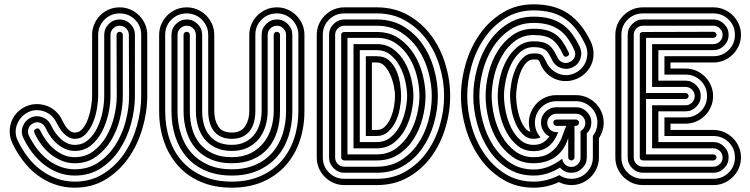

<svg xmlns="http://www.w3.org/2000/svg" viewBox="-20 -728 3471 888"><path d="M406 -567Q406 -593 416 -616Q426 -639 443 -656.5Q460 -674 483.5 -684Q507 -694 533 -694Q560 -694 583 -684Q606 -674 623.5 -656.5Q641 -639 651 -616Q661 -593 661 -567V-284Q661 -209 638.5 -133Q616 -57 573.5 3.5Q531 64 468.5 102Q406 140 326 140Q276 140 232.5 124.5Q189 109 152.5 81.5Q116 54 87 16Q58 -22 37 -66Q26 -90 25 -115Q24 -140 32 -163Q40 -186 57 -205Q74 -224 98 -235Q122 -246 147 -246.5Q172 -247 195 -239Q218 -231 237 -214Q256 -197 267 -173Q271 -165 276.5 -155Q282 -145 289.5 -136Q297 -127 306 -121Q315 -115 326 -115Q348 -115 363 -134Q378 -153 387.5 -179.5Q397 -206 401.5 -235Q406 -264 406 -284ZM633 -567Q633 -609 604 -637.5Q575 -666 533 -666Q513 -666 495 -658.5Q477 -651 463.5 -637.5Q450 -624 442 -606Q434 -588 434 -567V-284Q434 -258 428 -223.5Q422 -189 409 -158.5Q396 -128 375.5 -107Q355 -86 326 -86Q311 -86 297.5 -93.5Q284 -101 273.5 -112Q263 -123 255 -136.5Q247 -150 241 -161Q232 -180 217.5 -193Q203 -206 185 -212.5Q167 -219 147.5 -218.5Q128 -218 110 -209Q92 -200 79 -185.5Q66 -171 59 -153Q52 -135 52.5 -115.5Q53 -96 62 -78Q81 -38 107.5 -3Q134 32 168 57.5Q202 83 241.5 97.5Q281 112 326 112Q400 112 457.5 76Q515 40 554 -17Q593 -74 613 -144.5Q633 -215 633 -284ZM462 -567Q462 -596 483 -617Q504 -638 533 -638Q562 -638 583 -617Q604 -596 604 -567V-284Q604 -221 586 -155.5Q568 -90 533 -36.5Q498 17 446 50.5Q394 84 326 84Q286 84 250 70.5Q214 57 183.5 33Q153 9 129 -22.5Q105 -54 88 -90Q75 -116 85.5 -143.5Q96 -171 122 -184Q148 -196 175.5 -186Q203 -176 216 -149Q223 -133 234 -117Q245 -101 258.5 -88Q272 -75 289 -66.5Q306 -58 326 -58Q362 -58 388 -81Q414 -104 430.5 -138.5Q447 -173 454.5 -212Q462 -251 462 -284ZM576 -567Q576 -584 563.5 -596.5Q551 -609 533 -609Q516 -609 503.5 -596.5Q491 -584 491 -567V-284Q491 -245 481 -200.5Q471 -156 451 -118Q431 -80 400 -55Q369 -30 326 -30Q302 -30 281 -39.5Q260 -49 242.5 -64.5Q225 -80 212 -99Q199 -118 190 -138Q182 -154 166 -160Q150 -166 134 -158Q118 -150 112 -134Q106 -118 113 -102Q129 -69 151 -40Q173 -11 200 10Q227 31 259 43Q291 55 326 55Q388 55 435 23.5Q482 -8 513.5 -57Q545 -106 561 -166.5Q577 -227 577 -284ZM548 -284Q548 -233 534.5 -178Q521 -123 493 -77.5Q465 -32 423.5 -2.5Q382 27 326 27Q294 27 266 15.5Q238 4 214 -15Q190 -34 171 -59.5Q152 -85 139 -114Q134 -127 146 -132Q158 -139 165 -126Q176 -103 192 -80.5Q208 -58 228 -40.5Q248 -23 272.5 -12Q297 -1 326 -1Q375 -1 411.5 -28.5Q448 -56 472 -97.5Q496 -139 508 -189Q520 -239 520 -284L519 -567Q519 -573 523.5 -577Q528 -581 533 -581Q539 -581 543.5 -577Q548 -573 548 -567Z M1052 -115Q1095 -115 1114 -144.5Q1133 -174 1133 -214V-215V-567Q1133 -593 1143 -616Q1153 -639 1170.5 -656.5Q1188 -674 1211 -684Q1234 -694 1261 -694Q1287 -694 1310 -684Q1333 -674 1350.5 -656.5Q1368 -639 1378 -616Q1388 -593 1388 -567V-214Q1388 -139 1365.5 -74Q1343 -9 1300 38.5Q1257 86 1194.5 113Q1132 140 1052 140Q971 140 908.5 113Q846 86 803.5 38.5Q761 -9 738.5 -73.5Q716 -138 716 -214V-567Q716 -593 726 -616Q736 -639 753.5 -656.5Q771 -674 794 -684Q817 -694 844 -694Q870 -694 893 -684Q916 -674 933.5 -656.5Q951 -639 961 -616Q971 -593 971 -567V-214Q971 -173 989 -144Q1007 -115 1052 -115ZM1161 -214Q1161 -188 1155 -164.5Q1149 -141 1136 -123.5Q1123 -106 1102 -96Q1081 -86 1052 -86Q1022 -86 1001.5 -96Q981 -106 968 -123.5Q955 -141 949 -164Q943 -187 943 -214V-567Q943 -588 935 -606Q927 -624 913.5 -637.5Q900 -651 882 -658.5Q864 -666 844 -666Q802 -666 773 -637.5Q744 -609 744 -567V-214Q744 -144 764 -84.5Q784 -25 823 18.5Q862 62 919.5 87Q977 112 1052 112Q1126 112 1183.5 87Q1241 62 1280 18.5Q1319 -25 1339.5 -85Q1360 -145 1360 -214V-215V-567Q1360 -588 1352 -606Q1344 -624 1330.5 -637.5Q1317 -651 1299 -658.5Q1281 -666 1261 -666Q1219 -666 1190 -637.5Q1161 -609 1161 -567ZM1052 -58Q1089 -58 1115.5 -72Q1142 -86 1158.5 -108.5Q1175 -131 1182.5 -159Q1190 -187 1190 -214V-567Q1190 -596 1211 -617Q1232 -638 1261 -638Q1290 -638 1311 -617Q1332 -596 1332 -567V-214Q1332 -151 1314 -96.5Q1296 -42 1260.5 -2Q1225 38 1172.5 61Q1120 84 1052 84Q984 84 931.5 61.5Q879 39 844 -1Q809 -41 791 -95.5Q773 -150 773 -214V-567Q773 -596 794 -617Q815 -638 844 -638Q873 -638 894 -617Q915 -596 915 -567V-214Q915 -181 923 -152.5Q931 -124 947.5 -103Q964 -82 990 -70Q1016 -58 1052 -58ZM1218 -214Q1218 -180 1208.5 -147Q1199 -114 1179 -88Q1159 -62 1127.5 -46Q1096 -30 1052 -30Q1009 -30 977.5 -45Q946 -60 926 -85Q906 -110 896 -143.5Q886 -177 886 -214V-215V-567Q886 -584 873.5 -596.5Q861 -609 844 -609Q826 -609 813.5 -596.5Q801 -584 801 -567V-214Q801 -157 817 -107.5Q833 -58 864.5 -22Q896 14 943 34.5Q990 55 1052 55Q1114 55 1161 34.5Q1208 14 1239.5 -22Q1271 -58 1287 -107.5Q1303 -157 1303 -214V-215V-567Q1303 -584 1290.5 -596.5Q1278 -609 1261 -609Q1243 -609 1230.5 -596.5Q1218 -584 1218 -567ZM829 -567Q829 -573 833.5 -577Q838 -581 844 -581Q849 -581 853.5 -577Q858 -573 858 -567V-214Q858 -169 869.5 -130Q881 -91 905 -62.5Q929 -34 965.5 -17.5Q1002 -1 1052 -1Q1103 -1 1140 -20Q1177 -39 1200.5 -69.5Q1224 -100 1235 -138Q1246 -176 1246 -214V-567Q1246 -573 1250.5 -577Q1255 -581 1261 -581Q1266 -581 1270.5 -577Q1275 -573 1275 -567V-214Q1275 -163 1261 -118.5Q1247 -74 1219.5 -42Q1192 -10 1150 8.5Q1108 27 1052 27Q996 27 954 8.5Q912 -10 884.5 -42Q857 -74 843 -118.5Q829 -163 829 -214Z M1573 128Q1546 128 1523 118Q1500 108 1482.5 90.5Q1465 73 1455 50Q1445 27 1445 0V-567Q1445 -593 1455 -616Q1465 -639 1482.5 -656.5Q1500 -674 1523 -684Q1546 -694 1573 -694H1723Q1804 -694 1867.5 -658Q1931 -622 1974 -564Q2017 -506 2039.5 -432.5Q2062 -359 2062 -284Q2062 -209 2039.5 -135Q2017 -61 1974 -2.5Q1931 56 1867.5 92Q1804 128 1723 128ZM1573 -666Q1531 -666 1502 -637.5Q1473 -609 1473 -567V0Q1473 42 1502 70.5Q1531 99 1573 99H1723Q1798 99 1856 65Q1914 31 1953.5 -23.5Q1993 -78 2013.5 -146.5Q2034 -215 2034 -284Q2034 -353 2013.5 -421.5Q1993 -490 1953.5 -544Q1914 -598 1856 -632Q1798 -666 1723 -666ZM1723 -638Q1792 -638 1845 -606.5Q1898 -575 1933.5 -524.5Q1969 -474 1987 -410.5Q2005 -347 2005 -284Q2005 -221 1987 -157.5Q1969 -94 1933.5 -43Q1898 8 1845 39.5Q1792 71 1723 71H1573Q1544 71 1523 50Q1502 29 1502 0V-567Q1502 -596 1523 -617Q1544 -638 1573 -638ZM1573 -609Q1555 -609 1542.5 -596.5Q1530 -584 1530 -567V0Q1530 18 1542.5 30.5Q1555 43 1573 43H1723Q1786 43 1833.5 13.5Q1881 -16 1913 -63Q1945 -110 1961 -168.5Q1977 -227 1977 -284Q1977 -336 1962 -393Q1947 -450 1915.5 -498Q1884 -546 1836 -577.5Q1788 -609 1723 -609ZM1723 -580Q1782 -580 1824.5 -551Q1867 -522 1894.5 -478Q1922 -434 1935 -382Q1948 -330 1948 -284Q1948 -233 1934 -180Q1920 -127 1892.5 -84Q1865 -41 1822.5 -13.5Q1780 14 1723 14H1575Q1558 14 1558 0V-567Q1558 -574 1562.5 -577Q1567 -580 1572 -580ZM1587 -553V-14H1723Q1775 -14 1812.5 -42Q1850 -70 1874 -111Q1898 -152 1909 -199Q1920 -246 1920 -284Q1920 -327 1908.5 -374.5Q1897 -422 1872.5 -462Q1848 -502 1811 -527.5Q1774 -553 1723 -553ZM1723 -524Q1767 -524 1799 -500.5Q1831 -477 1851.5 -441Q1872 -405 1882 -363Q1892 -321 1892 -284Q1892 -250 1882.5 -208Q1873 -166 1853 -129Q1833 -92 1800.5 -67Q1768 -42 1723 -42H1615V-524ZM1644 -71H1723Q1761 -71 1788 -94Q1815 -117 1831.5 -150.5Q1848 -184 1855.5 -220.5Q1863 -257 1863 -284Q1863 -314 1855 -350.5Q1847 -387 1830 -419.5Q1813 -452 1786.5 -474Q1760 -496 1723 -496H1644ZM1723 -468Q1758 -468 1780 -448Q1802 -428 1814 -399.5Q1826 -371 1830.5 -339.5Q1835 -308 1835 -284Q1835 -258 1829 -225.5Q1823 -193 1809.5 -165Q1796 -137 1774.5 -118Q1753 -99 1723 -99H1672V-468ZM1700 -127H1723Q1746 -127 1762 -144Q1778 -161 1788 -185.5Q1798 -210 1802.5 -237Q1807 -264 1807 -284Q1807 -301 1802 -327.5Q1797 -354 1786.5 -378.5Q1776 -403 1760.5 -421Q1745 -439 1723 -439H1700Z M2367 -284Q2367 -266 2370.5 -240Q2374 -214 2382 -189Q2390 -164 2402.5 -144Q2415 -124 2433 -118Q2430 -128 2428 -139Q2426 -150 2426 -161Q2426 -187 2436 -210Q2446 -233 2463 -250.5Q2480 -268 2503.5 -278Q2527 -288 2553 -288H2644Q2670 -288 2693.5 -278Q2717 -268 2734.5 -250.5Q2752 -233 2762 -210Q2772 -187 2772 -161Q2772 -122 2750 -89V0Q2750 26 2740 49.5Q2730 73 2712.5 90.5Q2695 108 2672 118Q2649 128 2623 128Q2591 128 2565 114Q2511 140 2448 140Q2368 140 2305.5 102Q2243 64 2200 3.5Q2157 -57 2134.5 -133Q2112 -209 2112 -284Q2112 -359 2134.5 -435Q2157 -511 2200 -571.5Q2243 -632 2305.5 -670Q2368 -708 2448 -708Q2546 -708 2609 -664.5Q2672 -621 2713 -534Q2724 -510 2725 -484.5Q2726 -459 2717.5 -436Q2709 -413 2692 -394.5Q2675 -376 2651 -365Q2627 -354 2601.5 -353Q2576 -352 2553 -360.5Q2530 -369 2511.5 -386Q2493 -403 2482 -427Q2478 -436 2476 -441Q2474 -446 2471 -449Q2468 -452 2463 -452.5Q2458 -453 2448 -453Q2426 -453 2410.5 -434Q2395 -415 2385.5 -388.5Q2376 -362 2371.5 -333Q2367 -304 2367 -284ZM2448 -86Q2419 -86 2398 -107Q2377 -128 2364 -158.5Q2351 -189 2345 -223.5Q2339 -258 2339 -284Q2339 -310 2345 -344Q2351 -378 2364 -408.5Q2377 -439 2398 -460Q2419 -481 2448 -481Q2463 -481 2471.5 -479.5Q2480 -478 2486 -473.5Q2492 -469 2496.5 -460.5Q2501 -452 2508 -439Q2517 -420 2531.5 -407Q2546 -394 2563.5 -387Q2581 -380 2600.5 -380.5Q2620 -381 2639 -390Q2658 -399 2671 -413.5Q2684 -428 2690.5 -446Q2697 -464 2696.5 -483.5Q2696 -503 2687 -522Q2650 -602 2594 -641Q2538 -680 2448 -680Q2374 -680 2316.5 -644Q2259 -608 2220 -551Q2181 -494 2161 -423.5Q2141 -353 2141 -284Q2141 -215 2161 -144.5Q2181 -74 2220 -17Q2259 40 2316.5 76Q2374 112 2448 112Q2480 112 2510 104Q2540 96 2567 82Q2579 90 2593 94.5Q2607 99 2623 99Q2643 99 2661 91.5Q2679 84 2692.5 70.5Q2706 57 2714 39Q2722 21 2722 0V-99Q2743 -126 2743 -161Q2743 -181 2735.5 -199Q2728 -217 2714.5 -230.5Q2701 -244 2683 -252Q2665 -260 2644 -260H2553Q2532 -260 2514 -252Q2496 -244 2482.5 -230.5Q2469 -217 2461.5 -199Q2454 -181 2454 -161Q2454 -121 2480 -93Q2467 -86 2448 -86ZM2448 -58Q2475 -58 2492 -69Q2509 -80 2521 -97Q2504 -105 2493 -122.5Q2482 -140 2482 -161Q2482 -190 2503 -211Q2524 -232 2553 -232H2644Q2673 -232 2694 -211Q2715 -190 2715 -161Q2715 -132 2694 -111V0Q2694 29 2673 50Q2652 71 2623 71Q2591 71 2570 47Q2543 64 2512.5 74Q2482 84 2448 84Q2380 84 2327.5 50.5Q2275 17 2240 -36.5Q2205 -90 2187 -155.5Q2169 -221 2169 -284Q2169 -347 2187 -412.5Q2205 -478 2240 -531Q2275 -584 2327.5 -617.5Q2380 -651 2448 -651Q2489 -651 2521 -642.5Q2553 -634 2578.5 -617Q2604 -600 2624.5 -573Q2645 -546 2662 -510Q2674 -483 2664 -455.5Q2654 -428 2627 -416Q2601 -404 2573.5 -414Q2546 -424 2533 -451Q2525 -468 2518 -479.5Q2511 -491 2501.5 -497.5Q2492 -504 2479.5 -507Q2467 -510 2448 -510Q2412 -510 2386 -487Q2360 -464 2343.5 -429.5Q2327 -395 2319 -356Q2311 -317 2311 -284Q2311 -251 2319 -212Q2327 -173 2343.5 -138.5Q2360 -104 2386 -81Q2412 -58 2448 -58ZM2562 -117Q2555 -100 2546 -84.5Q2537 -69 2523.5 -56.5Q2510 -44 2491.5 -36.5Q2473 -29 2448 -29Q2405 -29 2374 -54Q2343 -79 2322.5 -117Q2302 -155 2292 -199.5Q2282 -244 2282 -283Q2282 -322 2292 -366.5Q2302 -411 2322.5 -449Q2343 -487 2374.5 -512Q2406 -537 2448 -537Q2472 -537 2488.5 -533Q2505 -529 2517.5 -520Q2530 -511 2539.5 -496.5Q2549 -482 2559 -461Q2567 -445 2583 -439Q2599 -433 2615 -441Q2632 -449 2638 -465Q2644 -481 2636 -497Q2621 -530 2603.5 -553.5Q2586 -577 2563.5 -592Q2541 -607 2513 -614.5Q2485 -622 2448 -622Q2386 -622 2339 -590.5Q2292 -559 2260.5 -510Q2229 -461 2213 -400.5Q2197 -340 2197 -283Q2197 -226 2213 -165.5Q2229 -105 2260.5 -56Q2292 -7 2339 24.5Q2386 56 2448 56Q2485 56 2518 42.5Q2551 29 2580 6Q2582 22 2594 33Q2606 44 2623 44Q2640 44 2652.5 31.5Q2665 19 2665 1V-122Q2675 -127 2681 -137Q2687 -147 2687 -160Q2687 -177 2674.5 -189.5Q2662 -202 2644 -202H2553Q2536 -202 2523.5 -189.5Q2511 -177 2511 -160Q2511 -142 2523.5 -129.5Q2536 -117 2553 -117ZM2553 -146Q2547 -146 2543 -150.5Q2539 -155 2539 -161Q2539 -166 2543 -170.5Q2547 -175 2553 -175H2644Q2650 -175 2654 -170.5Q2658 -166 2658 -161Q2658 -155 2654 -150.5Q2650 -146 2644 -146H2637V0Q2637 6 2632.5 10Q2628 14 2623 14Q2617 14 2612.5 10Q2608 6 2608 0V-90Q2598 -57 2581 -34.5Q2564 -12 2542.5 1.5Q2521 15 2497 21Q2473 27 2448 27Q2392 27 2350.5 -2.5Q2309 -32 2281 -77.5Q2253 -123 2239.5 -178Q2226 -233 2226 -284Q2226 -335 2239.5 -390Q2253 -445 2281 -490.5Q2309 -536 2350.5 -565.5Q2392 -595 2448 -595Q2481 -595 2505 -589Q2529 -583 2548 -570Q2567 -557 2581.5 -536Q2596 -515 2610 -486Q2617 -474 2603 -467Q2590 -462 2585 -474Q2562 -525 2533 -545.5Q2504 -566 2448 -566Q2399 -566 2362.5 -539Q2326 -512 2302 -470Q2278 -428 2266 -378.5Q2254 -329 2254 -284Q2254 -239 2266 -189Q2278 -139 2302 -97.5Q2326 -56 2362.5 -28.5Q2399 -1 2448 -1Q2491 -1 2517 -17Q2543 -33 2558.5 -55.5Q2574 -78 2582.5 -103Q2591 -128 2599 -146Z M2954 128Q2927 128 2904 118Q2881 108 2863.5 90.5Q2846 73 2836 50Q2826 27 2826 0V-567Q2826 -593 2836 -616Q2846 -639 2863.5 -656.5Q2881 -674 2904 -684Q2927 -694 2954 -694H3279Q3306 -694 3329 -684Q3352 -674 3369.5 -656.5Q3387 -639 3397 -616Q3407 -593 3407 -567Q3407 -540 3397 -517Q3387 -494 3369.5 -476.5Q3352 -459 3329 -449Q3306 -439 3279 -439H3081V-411H3150Q3177 -411 3200 -401Q3223 -391 3240.5 -373.5Q3258 -356 3268 -333Q3278 -310 3278 -284Q3278 -257 3268 -234Q3258 -211 3240.5 -193.5Q3223 -176 3200 -166Q3177 -156 3150 -156H3081V-127H3279Q3306 -127 3329 -117Q3352 -107 3369.5 -89.5Q3387 -72 3397 -49Q3407 -26 3407 0Q3407 27 3397 50Q3387 73 3369.5 90.5Q3352 108 3329 118Q3306 128 3279 128ZM3279 -468Q3321 -468 3350 -496.5Q3379 -525 3379 -567Q3379 -609 3350 -637.5Q3321 -666 3279 -666H2954Q2912 -666 2883 -637.5Q2854 -609 2854 -567V0Q2854 42 2883 70.5Q2912 99 2954 99H3279Q3321 99 3350 70.5Q3379 42 3379 0Q3379 -42 3350 -70.5Q3321 -99 3279 -99H3053V-185H3150Q3192 -185 3221 -213.5Q3250 -242 3250 -284Q3250 -326 3221 -354.5Q3192 -383 3150 -383H3053V-468ZM2954 71Q2925 71 2904 50Q2883 29 2883 0V-567Q2883 -596 2904 -617Q2925 -638 2954 -638H3279Q3308 -638 3329 -617Q3350 -596 3350 -567Q3350 -538 3329 -517Q3308 -496 3279 -496H3025V-355H3150Q3179 -355 3200 -334Q3221 -313 3221 -284Q3221 -255 3200 -234Q3179 -213 3150 -213H3025V-71H3279Q3308 -71 3329 -50Q3350 -29 3350 0Q3350 29 3329 50Q3308 71 3279 71ZM3279 -524Q3297 -524 3309.5 -536.5Q3322 -549 3322 -567Q3322 -584 3309.5 -596.5Q3297 -609 3279 -609H2954Q2936 -609 2923.5 -596.5Q2911 -584 2911 -567V0Q2911 18 2923.5 30.5Q2936 43 2954 43H3279Q3297 43 3309.5 30.5Q3322 18 3322 0Q3322 -17 3309.5 -29.5Q3297 -42 3279 -42H2996V-241H3150Q3168 -241 3180.5 -253.5Q3193 -266 3193 -284Q3193 -301 3180.5 -313.5Q3168 -326 3150 -326H2996V-524ZM2939 -567Q2939 -574 2943.5 -577Q2948 -580 2953 -580L3279 -581Q3285 -581 3289.5 -577Q3294 -573 3294 -567Q3294 -561 3289.5 -557Q3285 -553 3279 -553H2968V-298H3150Q3156 -298 3160.5 -294Q3165 -290 3165 -284Q3165 -278 3160.5 -274Q3156 -270 3150 -270H2968V-14H3279Q3285 -14 3289.5 -10Q3294 -6 3294 0Q3294 6 3289.5 10Q3285 14 3279 14H2956Q2939 14 2939 0Z"/></svg>

Font: Zschusch
Style: Regular
Weight: 400
Designer: Peter Wiegel
Foundry: Peter Wiegel